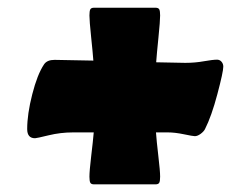

<svg xmlns="http://www.w3.org/2000/svg" viewBox="-20 -505 651 500"><path d="M50.8 -168.9Q50.8 -208 64 -259.5Q77.1 -311 94.7 -337.4Q102.5 -349.1 122.1 -349.1Q124.5 -349.1 223.1 -347.2Q221.7 -366.7 217.3 -408.7Q212.9 -450.7 212.9 -464.8Q212.9 -476.1 215.1 -480.5Q217.3 -484.9 225.1 -484.9H384.8Q392.6 -484.9 394.8 -480.5Q397 -476.1 397 -464.8Q397 -450.2 392.6 -407Q388.2 -363.8 386.7 -342.8Q445.3 -341.3 462.4 -341.3Q487.8 -341.3 511 -345.5Q534.2 -349.6 545.4 -349.6Q552.2 -349.6 556.9 -344.2Q561.5 -338.9 561.5 -331.5Q561.5 -317.9 546.1 -260Q530.8 -202.1 513.7 -168.5Q510.3 -162.1 502.2 -156.2Q494.1 -150.4 487.3 -150.4Q482.4 -150.4 459 -155.3Q435.5 -160.2 417.5 -160.2H386.2Q387.7 -138.7 392.3 -99.1Q397 -59.6 397 -44.9Q397 -33.7 394.8 -29.3Q392.6 -24.9 384.8 -24.9H225.1Q217.3 -24.9 215.1 -29.3Q212.9 -33.7 212.9 -44.9Q212.9 -59.6 217.5 -98.6Q222.2 -137.7 224.1 -160.2H169.9Q137.7 -160.2 106.4 -152.6Q75.2 -145 71.3 -145Q50.8 -145 50.8 -168.9Z"/></svg>

Font: Cooper* Black
Style: Italic
Weight: 900
Italic angle: -7°
Designer: Owen Earl
Foundry: indestructible type*
Version: Version 0.001